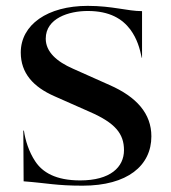

<svg xmlns="http://www.w3.org/2000/svg" viewBox="-20 -606 568 638"><path d="M254.5 11C403.5 11 483 -55.5 483 -153C483 -228.5 434 -284 344 -323.5L223 -377.5C168 -401.5 132 -434 132 -477.5C132 -545.5 209 -569.5 271.5 -569.5C345 -569.5 386.5 -543 413 -508C436 -476.5 444.5 -445 451 -414H452V-569C403.5 -569 353.5 -586.5 271.5 -586.5C138 -586.5 49 -524 49 -431.5C49 -363 90.5 -317 161.5 -286L279 -234C362.5 -197.5 392 -162 392 -107C392 -50.5 346.5 -6.5 246.5 -6.5C165 -6.5 121 -33.5 97 -70C76 -101.5 64 -140 59.5 -172H57.5L58.5 -3.5C137.5 2.5 166.5 11 254.5 11Z"/></svg>

Font: Beautique Display Thin
Style: Bold
Weight: 500
Designer: Nhat-Quang Ngo
Version: Version 1.100;Glyphs 3.2.3 (3260)